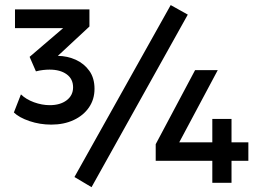

<svg xmlns="http://www.w3.org/2000/svg" viewBox="-20 -738 1051 775"><path d="M187 -235Q141 -235 99 -249.2Q57 -263.5 36 -284L64.5 -357Q85 -337 117.2 -325.2Q149.5 -313.5 181 -313.5Q223 -313.5 249 -333.2Q275 -353 275 -385.5Q275 -419.5 249 -438.2Q223 -457 180 -457Q168.5 -457 154.5 -455.5Q140.5 -454 125 -450L99.5 -508.5L235 -624.5H40.5V-700H341V-631L213.5 -512.5Q252 -512 285.8 -496.8Q319.5 -481.5 340.5 -452.2Q361.5 -423 361.5 -379.5Q361.5 -337 339.2 -304.5Q317 -272 277.5 -253.5Q238 -235 187 -235ZM837 0V-89H608.5V-156L767.5 -455H859L703.5 -163.5H837V-258H914.5V-163.5H982.5V-89H914.5V0ZM349.5 17.5 280.5 -23.5 669 -717.5 738 -679Z"/></svg>

Font: Geologica Medium
Style: Regular
Weight: 500
Designer: Sindre Bremnes, Frode Helland
Foundry: Monokrom Skriftforlag AS
Version: Version 1.010;gftools[0.9.28]